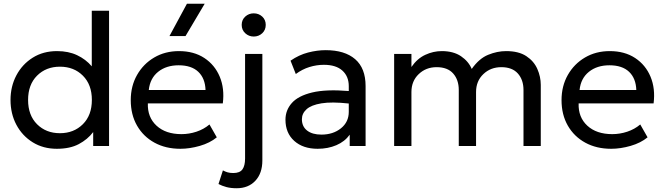

<svg xmlns="http://www.w3.org/2000/svg" viewBox="-20 -777 3538 1022"><path d="M282.5 15Q210 15 154.2 -19.5Q98.5 -54 67.2 -112.8Q36 -171.5 36 -245Q36 -317 67.2 -376Q98.5 -435 154.2 -470Q210 -505 283.5 -505Q344.5 -505 390.5 -483.2Q436.5 -461.5 468.5 -424V-720H560.5V0H476V-74Q446.5 -35 399.5 -10Q352.5 15 282.5 15ZM299 -68Q373 -68 421 -115.8Q469 -163.5 469 -245Q469 -326.5 421.2 -374.2Q373.5 -422 299 -422Q225 -422 177.2 -374.2Q129.5 -326.5 129.5 -245Q129.5 -163.5 177.2 -115.8Q225 -68 299 -68Z M940 15Q862 15 802.5 -17.5Q743 -50 709.5 -108.2Q676 -166.5 676 -244Q676 -319 709.5 -378Q743 -437 801 -471Q859 -505 932.5 -505Q1012 -505 1067.8 -468.2Q1123.5 -431.5 1149.8 -368.5Q1176 -305.5 1166 -226.5H767Q764.5 -153 813.2 -108Q862 -63 946 -63Q986.5 -63 1025.8 -76Q1065 -89 1095 -114.5L1134 -46Q1097.5 -16 1043.8 -0.5Q990 15 940 15ZM772 -298H1074Q1072 -360 1035.5 -394.8Q999 -429.5 931 -429.5Q865 -429.5 821.8 -394.8Q778.5 -360 772 -298ZM882 -585 975 -757H1069.5L967.5 -585Z M1239.5 225Q1209 225 1185.5 218.8Q1162 212.5 1143 202.5L1166.5 130Q1178.5 136.5 1191 140.2Q1203.5 144 1222 144Q1256.5 144 1270.5 124.5Q1284.5 105 1284.5 67V-490H1376.5V77Q1376.5 145.5 1339.2 185.2Q1302 225 1239.5 225ZM1330.5 -582.5Q1304.5 -582.5 1285.5 -600Q1266.5 -617.5 1266.5 -644.5Q1266.5 -671.5 1285.5 -688.8Q1304.5 -706 1330.5 -706Q1357 -706 1375.8 -688.8Q1394.5 -671.5 1394.5 -644.5Q1394.5 -617.5 1375.8 -600Q1357 -582.5 1330.5 -582.5Z M1671 15Q1593 15 1546.2 -27Q1499.5 -69 1499.5 -140Q1499.5 -190.5 1533.5 -228.8Q1567.5 -267 1641.8 -284.8Q1716 -302.5 1836.5 -292.5V-318.5Q1836.5 -370.5 1802.5 -401.2Q1768.5 -432 1704 -432Q1665 -432 1627 -420.2Q1589 -408.5 1554.5 -383L1526.5 -454Q1571.5 -485 1620 -497.5Q1668.5 -510 1713.5 -510Q1815 -510 1870.5 -462Q1926 -414 1926 -319V0H1841.5V-60Q1815.5 -23.5 1770.5 -4.2Q1725.5 15 1671 15ZM1587 -142.5Q1587 -103.5 1614.8 -82Q1642.5 -60.5 1691 -60.5Q1753 -60.5 1794.8 -94Q1836.5 -127.5 1836.5 -181.5V-226Q1746 -236 1691.2 -227Q1636.5 -218 1611.8 -195.5Q1587 -173 1587 -142.5Z M2078 0V-490H2170V-420.5Q2201 -465.5 2243.8 -485.2Q2286.5 -505 2331.5 -505Q2393.5 -505 2433.8 -477.8Q2474 -450.5 2491 -410Q2530 -465.5 2578.2 -485.2Q2626.5 -505 2674 -505Q2741 -505 2781.5 -478.2Q2822 -451.5 2840.2 -410Q2858.5 -368.5 2858.5 -325V0H2766.5V-298Q2766.5 -352 2736.5 -385.8Q2706.5 -419.5 2648.5 -419.5Q2591.5 -419.5 2552.8 -382.5Q2514 -345.5 2514 -287V0H2422V-298Q2422 -352 2392.2 -385.8Q2362.5 -419.5 2304 -419.5Q2247.5 -419.5 2208.8 -382.5Q2170 -345.5 2170 -287V0Z M3233 15Q3155 15 3095.5 -17.5Q3036 -50 3002.5 -108.2Q2969 -166.5 2969 -244Q2969 -319 3002.5 -378Q3036 -437 3094 -471Q3152 -505 3225.5 -505Q3305 -505 3360.8 -468.2Q3416.5 -431.5 3442.8 -368.5Q3469 -305.5 3459 -226.5H3060Q3057.5 -153 3106.2 -108Q3155 -63 3239 -63Q3279.5 -63 3318.8 -76Q3358 -89 3388 -114.5L3427 -46Q3390.5 -16 3336.8 -0.5Q3283 15 3233 15ZM3065 -298H3367Q3365 -360 3328.5 -394.8Q3292 -429.5 3224 -429.5Q3158 -429.5 3114.8 -394.8Q3071.5 -360 3065 -298Z"/></svg>

Font: Geologica Light
Style: Regular
Weight: 300
Designer: Sindre Bremnes, Frode Helland
Foundry: Monokrom Skriftforlag AS
Version: Version 1.010; ttfautohint (v1.8.4.7-5d5b);gftools[0.9.28]